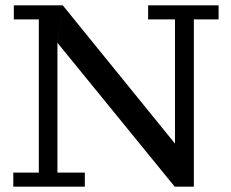

<svg xmlns="http://www.w3.org/2000/svg" viewBox="-20 -702 869 722"><path d="M637 0 196 -541 216 -682 638 -162ZM30 0V-53H126V-629H32V-682H216L196 -542V-53H299V0ZM637 0 632 -162H638V-629H537V-682H802V-629H709V0Z"/></svg>

Font: Montagu Slab 24pt
Style: Regular
Weight: 400
Designer: Florian Karsten
Foundry: Florian Karsten
Version: Version 1.000